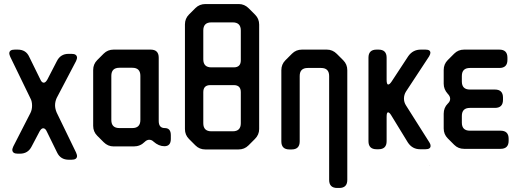

<svg xmlns="http://www.w3.org/2000/svg" viewBox="-20 -731 2576 952"><path d="M131 -243Q139 -229 139 -207Q139 -187 131 -171L46 -5Q41 7 41 11Q41 31 68 31H79Q119 31 137 -5L176 -79Q185 -95 194 -95Q205 -95 212 -79L263 25Q280 61 321 61H335Q362 61 362 42Q362 37 357 25L261 -173Q253 -192 253 -209Q253 -227 261 -245L357 -428Q362 -440 362 -444Q362 -464 335 -464H320Q280 -464 262 -428L215 -337Q206 -321 197 -321Q187 -321 180 -337L125 -449Q109 -485 68 -485H53Q26 -485 26 -466Q26 -461 31 -449Z M532 -136V-355Q532 -395 572 -395H636Q676 -395 676 -355V-136Q676 -96 636 -96H572Q532 -96 532 -136ZM494 -26Q515 -5 543 -5H643Q675 -5 697 -27Q708 -38 720 -38Q732 -38 741 -29Q767 -6 795 -6Q827 -6 827 -42V-61Q827 -96 797 -96Q767 -96 767 -131V-445Q767 -485 727 -485H543Q514 -485 494 -465L462 -433Q442 -413 442 -384V-107Q442 -78 462 -58Z M949 -10Q969 10 998 10H1163Q1192 10 1212 -10L1244 -42Q1265 -63 1265 -91V-609Q1265 -638 1245 -658L1213 -690Q1192 -711 1164 -711H999Q969 -711 949 -691L917 -659Q897 -639 897 -610V-91Q897 -62 917 -42ZM988 -437V-580Q988 -620 1028 -620H1134Q1174 -620 1174 -580V-432Q1174 -397 1139 -397H1028Q988 -397 988 -437ZM988 -120V-274Q988 -309 1023 -309H1139Q1174 -309 1174 -274V-120Q1174 -80 1134 -80H1028Q988 -80 988 -120Z M1415 10H1426Q1466 10 1466 -30V-354Q1466 -394 1506 -394H1572Q1612 -394 1612 -354V161Q1612 201 1652 201H1662Q1702 201 1702 161V-383Q1702 -412 1682 -432L1650 -464Q1629 -485 1601 -485H1477Q1448 -485 1428 -465L1395 -432Q1375 -412 1375 -383V-30Q1375 10 1415 10Z M1847 9H1857Q1897 9 1897 -31V-152Q1897 -174 1904 -174Q1911 -174 1920 -159L2002 -25Q2024 9 2063 9H2090Q2115 9 2115 -8Q2115 -16 2109 -25L1992 -210Q1983 -225 1983 -242Q1983 -261 1993 -277L2108 -452Q2114 -463 2114 -469Q2114 -485 2090 -485H2066Q2027 -485 2004 -452L1922 -327Q1912 -312 1905 -312Q1897 -312 1897 -335V-445Q1897 -485 1857 -485H1847Q1807 -485 1807 -445V-31Q1807 9 1847 9ZM2109 91V89H2108Z M2232 -13Q2252 7 2281 7H2462Q2502 7 2502 -33V-43Q2502 -83 2462 -83H2310Q2270 -83 2270 -123V-156Q2270 -196 2310 -196H2434Q2474 -196 2474 -236V-247Q2474 -287 2434 -287H2310Q2270 -287 2270 -327V-354Q2270 -394 2310 -394H2456Q2496 -394 2496 -434V-445Q2496 -485 2456 -485H2281Q2252 -485 2232 -465L2200 -433Q2180 -413 2180 -384V-316Q2180 -288 2200 -266Q2212 -254 2212 -241Q2212 -229 2202 -219L2200 -217Q2180 -197 2180 -167V-94Q2180 -65 2200 -45Z"/></svg>

Font: WD-XL Lubrifont TC
Style: Regular
Weight: 400
Designer: [WD-XL Lubrifont] Copyright 2020-2022 (c) NightFurySL2001, Skr-ZERO; [ZCOOL QingKe HuangYou] Copyright 2018-2022 (c) The
Version: Version 2.001;hotconv 1.1.1;makeotfexe 2.6.0